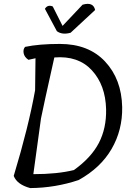

<svg xmlns="http://www.w3.org/2000/svg" viewBox="-20 -959 658 979"><path d="M285 -735Q432 -735 516 -645Q600 -555 603 -413Q605 -296 549 -199.5Q493 -103 381 -41Q262 -1 134 0Q67 -18 50 -62Q126 -314 159 -499L161 -662L125 -654Q104 -668 100.5 -688Q97 -708 108 -720Q179 -735 285 -735ZM189 -355 150 -71Q273 -71 357 -92Q445 -155 484 -230Q523 -305 521 -402Q518 -525 448.5 -600.5Q379 -676 257 -666Q200 -411 189 -355ZM465 -908 340 -792Q297 -780 270 -800L209 -914Q223 -937 249 -926L299 -827L401 -935Q456 -951 465 -908Z"/></svg>

Font: Tillana
Style: Regular
Weight: 400
Designer: Lipi Raval (Devanagari, Latin), Jonny Pinhorn (Latin)
Foundry: Indian Type Foundry
Version: Version 2.003;PS 1.0;hotconv 1.0.79;makeotf.lib2.5.61930; tt